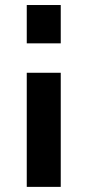

<svg xmlns="http://www.w3.org/2000/svg" viewBox="-20 -732 345 757"><path d="M219.5 -445.1V4.8H85.5V-445.1ZM219.5 -712.2V-561.1H85.5V-712.2Z"/></svg>

Font: Raleway Thin
Style: Regular
Weight: 100
Designer: Matt McInerney, Pablo Impallari, Rodrigo Fuenzalida
Foundry: Matt McInerney, Pablo Impallari, Rodrigo Fuenzalida
Version: Version 4.026